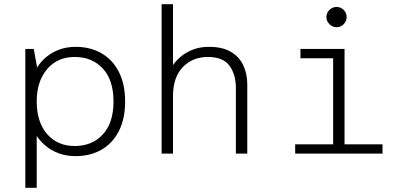

<svg xmlns="http://www.w3.org/2000/svg" viewBox="-20 -728 1936 910"><path d="M100 162V-496H140L156 -408Q173 -436 199.5 -458Q226 -480 261 -493Q296 -506 339 -506Q408 -506 461 -475.5Q514 -445 543.5 -387Q573 -329 573 -247Q573 -165 543.5 -107Q514 -49 461 -18.5Q408 12 339 12Q294 12 258 -1.5Q222 -15 196 -37Q170 -59 154 -84V162ZM334 -36Q417 -36 467.5 -91Q518 -146 518 -247Q518 -348 467.5 -403Q417 -458 334 -458Q252 -458 203 -400Q154 -342 154 -247Q154 -150 203 -93Q252 -36 334 -36Z M746 0V-708H800V-419Q812 -438 835 -458Q858 -478 892 -492Q926 -506 971 -506Q1034 -506 1074 -482.5Q1114 -459 1133 -418.5Q1152 -378 1152 -328V0H1098V-311Q1098 -374 1068 -416Q1038 -458 965 -458Q893 -458 846.5 -410Q800 -362 800 -273V0Z M1379 0V-44H1559V-452H1404V-496H1613V-44H1793V0ZM1575 -599Q1556 -599 1541.5 -613.5Q1527 -628 1527 -647Q1527 -667 1541.5 -681Q1556 -695 1575 -695Q1595 -695 1609 -681Q1623 -667 1623 -647Q1623 -628 1609 -613.5Q1595 -599 1575 -599Z"/></svg>

Font: Atkinson Hyperlegible Mono ExtraLight
Style: Regular
Weight: 200
Monospace: yes
Designer: Elliott Scott, Megan Eiswerth, Linus Boman, Theodore Petrosky, Letters from Sweden
Foundry: Applied Design Works, Letters from Sweden
Version: Version 2.001